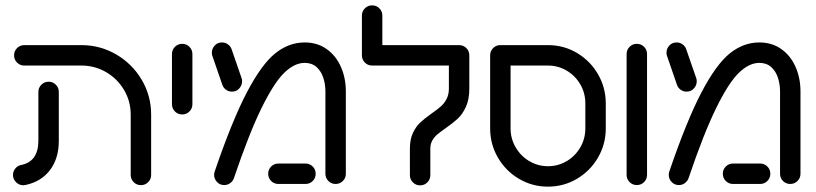

<svg xmlns="http://www.w3.org/2000/svg" viewBox="-20 -687 3048 717"><path d="M66.7 4.8Q51.5 4.8 40 -6.5Q28.5 -17.8 28.5 -33.7Q28.5 -47 36.9 -57.4Q45.2 -67.8 57.8 -70.7Q90.4 -76.7 106.9 -99.6Q123.3 -122.6 123.3 -161.5V-343.7Q123.3 -359.6 134.6 -370.7Q145.9 -381.9 161.5 -381.9Q177.4 -381.9 188.5 -370.7Q199.6 -359.6 199.6 -343.7V-161.5Q199.6 -95.2 166.7 -51.9Q133.7 -8.5 75.6 3.7Q71.1 4.8 66.7 4.8ZM506.3 4.4Q490.4 4.4 479.3 -6.7Q468.1 -17.8 468.1 -33.7V-259.3Q468.1 -308.9 443.3 -350.9Q418.5 -393 376.3 -417.6Q334.1 -442.2 284.1 -442.2H70.7Q54.8 -442.2 43.7 -453.3Q32.6 -464.4 32.6 -480.4Q32.6 -496.3 43.7 -507.4Q54.8 -518.5 70.7 -518.5H284.1Q354.4 -518.5 414.3 -483.5Q474.1 -448.5 509.3 -388.9Q544.4 -329.3 544.4 -259.3V-33.7Q544.4 -17.8 533.3 -6.7Q522.2 4.4 506.3 4.4Z M622.2 -297.8V-485.2Q622.2 -501.1 633.3 -512.2Q644.4 -523.3 660.4 -523.3Q676.3 -523.3 687.4 -512.2Q698.5 -501.1 698.5 -485.2V-297.8Q698.5 -281.9 687.4 -270.7Q676.3 -259.6 660.4 -259.6Q644.4 -259.6 633.3 -270.7Q622.2 -281.9 622.2 -297.8Z M779.6 -34.1Q779.6 -40.4 781.9 -47Q846.7 -236.7 901.7 -341.7Q956.7 -446.7 1007.6 -487.6Q1058.5 -528.5 1117.8 -528.5Q1165.2 -528.5 1200 -503.7Q1234.8 -478.9 1253.1 -437.2Q1271.5 -395.6 1271.5 -345.6V-38.1Q1271.5 -22.2 1260.4 -11.1Q1249.3 0 1233.3 0Q1217.4 0 1206.3 -11.1Q1195.2 -22.2 1195.2 -38.1V-345.6Q1195.2 -372.2 1187.4 -396.5Q1179.6 -420.7 1162.2 -436.5Q1144.8 -452.2 1117.8 -452.2Q1079.6 -452.2 1041.3 -415Q1003 -377.8 956.5 -283.1Q910 -188.5 853.3 -21.1Q849.3 -10 839.4 -3Q829.6 4.1 817.4 4.1Q801.1 4.1 790.4 -7.4Q779.6 -18.9 779.6 -34.1ZM981.5 -38.1Q981.5 -54.1 992.6 -65.2Q1003.7 -76.3 1019.6 -76.3H1120.7Q1136.7 -76.3 1147.8 -65.2Q1158.9 -54.1 1158.9 -38.1Q1158.9 -22.2 1147.8 -11.1Q1136.7 0 1120.7 0H1019.6Q1003.7 0 992.6 -11.1Q981.5 -22.2 981.5 -38.1ZM809.6 -372.2 772.6 -479.6Q771.1 -484.1 771.1 -490Q771.1 -505.2 781.7 -516.9Q792.2 -528.5 809.3 -528.5Q821.9 -528.5 832 -520.7Q842.2 -513 845.6 -501.1L882.6 -394.1Q884.1 -389.6 884.1 -383.7Q884.1 -368.5 873.5 -356.7Q863 -344.8 845.9 -344.8Q833.3 -344.8 823.1 -352.6Q813 -360.4 809.6 -372.2Z M1510.7 -33V-131.9Q1510.7 -166.7 1522 -190.6Q1533.3 -214.4 1549.3 -229.4Q1565.2 -244.4 1591.5 -263Q1613.3 -278.1 1626.3 -289.6Q1639.3 -301.1 1647.8 -317.6Q1656.3 -334.1 1656.3 -356.3V-480.4H1732.6V-356.3Q1732.6 -315.9 1720 -288.3Q1707.4 -260.7 1689.8 -244.3Q1672.2 -227.8 1644.4 -208.5Q1624.4 -194.4 1613.1 -185Q1601.9 -175.6 1594.4 -162.4Q1587 -149.3 1587 -131.9V-33Q1587 -17 1575.9 -5.9Q1564.8 5.2 1548.9 5.2Q1533 5.2 1521.9 -5.9Q1510.7 -17 1510.7 -33ZM1369.6 -667Q1385.6 -667 1396.7 -655.9Q1407.8 -644.8 1407.8 -628.9V-480.4H1331.5V-628.9Q1331.5 -644.8 1342.6 -655.9Q1353.7 -667 1369.6 -667ZM1331.5 -480.4Q1331.5 -496.3 1342.6 -507.4Q1353.7 -518.5 1369.6 -518.5H1694.4Q1710.4 -518.5 1721.5 -507.4Q1732.6 -496.3 1732.6 -480.4Q1732.6 -464.4 1721.5 -453.3Q1710.4 -442.2 1694.4 -442.2H1369.6Q1353.7 -442.2 1342.6 -453.3Q1331.5 -464.4 1331.5 -480.4Z M1810.4 -207.4V-480.4Q1810.4 -496.3 1821.5 -507.4Q1832.6 -518.5 1848.5 -518.5H2026.7Q2085.6 -518.5 2135 -489.1Q2184.4 -459.6 2213.3 -409.6Q2242.2 -359.6 2242.2 -300.7V-207.4Q2242.2 -148.5 2213.1 -98.5Q2184.1 -48.5 2134.6 -19.3Q2085.2 10 2026.3 10Q1967.4 10 1918 -19.3Q1868.5 -48.5 1839.4 -98.5Q1810.4 -148.5 1810.4 -207.4ZM2026.3 -66.3Q2064.4 -66.3 2096.5 -85.4Q2128.5 -104.4 2147.2 -136.9Q2165.9 -169.3 2165.9 -207.4V-300.7Q2165.9 -339.3 2147.2 -371.7Q2128.5 -404.1 2096.5 -423.1Q2064.4 -442.2 2026.3 -442.2H1886.7V-207.4Q1886.7 -169.3 1905.6 -136.9Q1924.4 -104.4 1956.5 -85.4Q1988.5 -66.3 2026.3 -66.3Z M2320 -34.1V-485.2Q2320 -501.1 2331.1 -512.2Q2342.2 -523.3 2358.1 -523.3Q2374.1 -523.3 2385.2 -512.2Q2396.3 -501.1 2396.3 -485.2V-34.1Q2396.3 -18.1 2385.2 -7Q2374.1 4.1 2358.1 4.1Q2342.2 4.1 2331.1 -7Q2320 -18.1 2320 -34.1Z M2477.4 -34.1Q2477.4 -40.4 2479.6 -47Q2544.4 -236.7 2599.4 -341.7Q2654.4 -446.7 2705.4 -487.6Q2756.3 -528.5 2815.6 -528.5Q2863 -528.5 2897.8 -503.7Q2932.6 -478.9 2950.9 -437.2Q2969.3 -395.6 2969.3 -345.6V-38.1Q2969.3 -22.2 2958.1 -11.1Q2947 0 2931.1 0Q2915.2 0 2904.1 -11.1Q2893 -22.2 2893 -38.1V-345.6Q2893 -372.2 2885.2 -396.5Q2877.4 -420.7 2860 -436.5Q2842.6 -452.2 2815.6 -452.2Q2777.4 -452.2 2739.1 -415Q2700.7 -377.8 2654.3 -283.1Q2607.8 -188.5 2551.1 -21.1Q2547 -10 2537.2 -3Q2527.4 4.1 2515.2 4.1Q2498.9 4.1 2488.1 -7.4Q2477.4 -18.9 2477.4 -34.1ZM2679.3 -38.1Q2679.3 -54.1 2690.4 -65.2Q2701.5 -76.3 2717.4 -76.3H2818.5Q2834.4 -76.3 2845.6 -65.2Q2856.7 -54.1 2856.7 -38.1Q2856.7 -22.2 2845.6 -11.1Q2834.4 0 2818.5 0H2717.4Q2701.5 0 2690.4 -11.1Q2679.3 -22.2 2679.3 -38.1ZM2507.4 -372.2 2470.4 -479.6Q2468.9 -484.1 2468.9 -490Q2468.9 -505.2 2479.4 -516.9Q2490 -528.5 2507 -528.5Q2519.6 -528.5 2529.8 -520.7Q2540 -513 2543.3 -501.1L2580.4 -394.1Q2581.9 -389.6 2581.9 -383.7Q2581.9 -368.5 2571.3 -356.7Q2560.7 -344.8 2543.7 -344.8Q2531.1 -344.8 2520.9 -352.6Q2510.7 -360.4 2507.4 -372.2Z"/></svg>

Font: 26F Galaxy Hebrew
Style: Bold
Weight: 700
Designer: C₂₉H₂₅N₃O₅
Version: Version 1.000